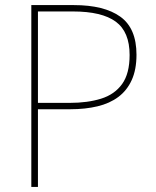

<svg xmlns="http://www.w3.org/2000/svg" viewBox="-20 -734 613 754"><path d="M270 -714Q389 -714 452.5 -668.5Q516 -623 516 -519Q516 -461 497.5 -420Q479 -379 445 -353.5Q411 -328 363 -316.5Q315 -305 256 -305H129V0H103V-714ZM266 -689H129V-330H254Q324 -330 377 -346.5Q430 -363 459.5 -404Q489 -445 489 -518Q489 -609 434.5 -649Q380 -689 266 -689Z"/></svg>

Font: Noto Sans Khmer Thin
Style: Regular
Weight: 250
Version: Version 2.003